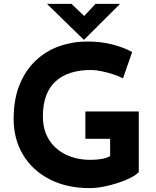

<svg xmlns="http://www.w3.org/2000/svg" viewBox="-20 -957 802 985"><path d="M692 -74Q679 -60 651 -45.5Q623 -31 586.5 -19Q550 -7 512 0.5Q474 8 440 8Q321 8 233 -38Q145 -84 97.5 -164Q50 -244 50 -347Q50 -448 80.5 -522.5Q111 -597 163.5 -646.5Q216 -696 284.5 -720Q353 -744 428 -744Q499 -744 558 -728.5Q617 -713 658 -690L611 -555Q593 -565 563 -575Q533 -585 502 -591.5Q471 -598 447 -598Q328 -598 264 -538.5Q200 -479 200 -360Q200 -291 231 -241Q262 -191 317.5 -164Q373 -137 444 -137Q475 -137 501 -141.5Q527 -146 545 -156V-245H418V-385H692ZM347 -937 412 -875 470 -937H596L411 -753H410L221 -937Z"/></svg>

Font: Synthetic
Style: Bold
Weight: 700
Designer: Santiago Orozco
Foundry: Typemade
Version: Version 2.000; ttfautohint (v1.8.4.7-5d5b)